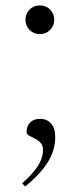

<svg xmlns="http://www.w3.org/2000/svg" viewBox="-20 -520 286 690"><path d="M59.5 139Q96.5 106.5 115.5 77.5Q134.5 48.5 134.5 17.5Q134.5 2.5 125.8 -6.8Q117 -16 105 -22Q93 -28 84.2 -33Q75.5 -38 75.5 -45.5Q75.5 -67 88.5 -80Q101.5 -93 124.5 -93Q148 -93 163.2 -76.5Q178.5 -60 178.5 -27Q178.5 -4.5 172.2 17.5Q166 39.5 152.8 61.2Q139.5 83 119.2 105Q99 127 70.5 150ZM123 -500.5Q145.5 -500.5 160.2 -485.5Q175 -470.5 175 -449Q175 -427.5 160.2 -412.5Q145.5 -397.5 123 -397.5Q101 -397.5 86.2 -412.5Q71.5 -427.5 71.5 -449Q71.5 -470.5 86.2 -485.5Q101 -500.5 123 -500.5Z"/></svg>

Font: Newsreader 60pt Light
Style: Regular
Weight: 300
Designer: Hugues Gentile
Foundry: Production Type
Version: Version 1.003